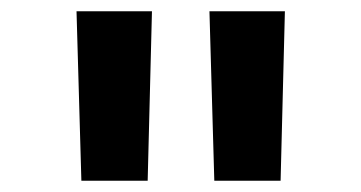

<svg xmlns="http://www.w3.org/2000/svg" viewBox="-20 -750 640 340"><path d="M124.1 -430 115.5 -730H249.1L241.5 -430ZM359.5 -430 350.9 -730H484.5L476.9 -430Z"/></svg>

Font: Atlassian Mono
Style: Regular
Weight: 400
Monospace: yes
Designer: Philipp Nurullin, Konstantin Bulenkov
Foundry: Modifications by Atlassian Pty Ltd, manufactured by JetBrains
Version: Version 2.304